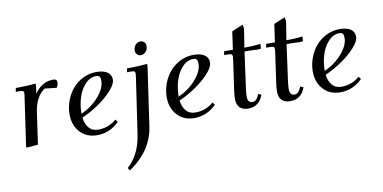

<svg xmlns="http://www.w3.org/2000/svg" viewBox="-83 -863 2813 1412"><g transform="rotate(-10 1323.5 -157.0)"><path d="M58.1 -411.1 63 -439Q149.4 -439 212.9 -445.8L210.9 -418L204.1 -371.1Q258.8 -452.1 344.2 -452.1Q372.1 -452.1 372.1 -428.2Q372.1 -410.2 359.9 -388.2L272 -397.9Q240.2 -378.9 217.3 -338.6Q194.3 -298.3 186 -244.1L150.9 0L63 6.8L64.9 -17.1L115.2 -363.8Q118.2 -380.9 118.2 -391.1Q118.2 -402.8 111.8 -407Q105.5 -411.1 87.9 -411.1Z M418.5 -178.2Q418.5 -231 437 -280.8Q455.6 -330.6 487.8 -368.4Q520 -406.2 566.9 -429.2Q613.8 -452.1 666.5 -452.1Q719.2 -452.1 748 -432.4Q776.9 -412.6 776.9 -377Q776.9 -342.3 733.9 -295.2Q690.9 -248 629.9 -206.8Q568.8 -165.5 507.8 -139.2Q513.2 -91.3 538.3 -61.8Q563.5 -32.2 607.9 -32.2Q685.5 -32.2 743.7 -83L757.8 -63Q686.5 6.8 593.8 6.8Q513.7 6.8 466.1 -45.7Q418.5 -98.1 418.5 -178.2ZM505.9 -168Q586.9 -205.1 639.4 -266.4Q691.9 -327.6 691.9 -382.8Q691.9 -402.3 685.5 -412.6Q679.2 -422.9 661.6 -422.9Q613.3 -422.9 576.7 -383.1Q540 -343.3 522.9 -286.6Q505.9 -230 505.9 -169.9Z M771.5 283.2Q809.6 252 841.8 192.9Q874 133.8 885.7 51.8L946.8 -363.8Q949.7 -380.9 949.7 -391.1Q949.7 -402.8 943.4 -407Q937 -411.1 919.4 -411.1H888.7L893.6 -439Q981.9 -439 1045.4 -445.8L1043.5 -418L980.5 16.1Q973.1 65.4 952.6 111.8Q932.1 158.2 903.8 193.8Q875.5 229.5 845.5 256.6Q815.4 283.7 783.7 303.2ZM971.7 -558.1Q971.7 -582 986.8 -599.6Q1002 -617.2 1024.4 -617.2Q1040.5 -617.2 1052 -606.2Q1063.5 -595.2 1063.5 -576.2Q1063.5 -551.3 1048.3 -534.2Q1033.2 -517.1 1009.8 -517.1Q993.7 -517.1 982.7 -529.8Q971.7 -542.5 971.7 -558.1Z M1144 -178.2Q1144 -231 1162.6 -280.8Q1181.2 -330.6 1213.4 -368.4Q1245.6 -406.2 1292.5 -429.2Q1339.4 -452.1 1392.1 -452.1Q1444.8 -452.1 1473.6 -432.4Q1502.4 -412.6 1502.4 -377Q1502.4 -342.3 1459.5 -295.2Q1416.5 -248 1355.5 -206.8Q1294.4 -165.5 1233.4 -139.2Q1238.8 -91.3 1263.9 -61.8Q1289.1 -32.2 1333.5 -32.2Q1411.1 -32.2 1469.2 -83L1483.4 -63Q1412.1 6.8 1319.3 6.8Q1239.3 6.8 1191.7 -45.7Q1144 -98.1 1144 -178.2ZM1231.4 -168Q1312.5 -205.1 1365 -266.4Q1417.5 -327.6 1417.5 -382.8Q1417.5 -402.3 1411.1 -412.6Q1404.8 -422.9 1387.2 -422.9Q1338.9 -422.9 1302.2 -383.1Q1265.6 -343.3 1248.5 -286.6Q1231.4 -230 1231.4 -169.9Z M1614.3 -411.1 1618.2 -439H1684.1L1703.1 -573.2L1786.1 -607.9L1792 -580.1L1770 -439Q1826.2 -439 1891.1 -445.8L1889.2 -418L1888.2 -411.1L1863.3 -408.2Q1836.4 -411.1 1793.9 -411.1H1766.1L1729 -141.1Q1724.1 -104.5 1724.1 -82Q1724.1 -35.2 1761.2 -35.2Q1785.2 -35.2 1800.3 -64.9L1811 -86.9L1834 -76.2L1823.2 -54.2Q1811 -30.3 1793 -16.1Q1774.9 -2 1757.6 2.4Q1740.2 6.8 1718.3 6.8Q1681.6 6.8 1658.9 -14.2Q1636.2 -35.2 1636.2 -78.1Q1636.2 -107.9 1641.1 -141.1L1672.4 -359.9Q1675.3 -379.4 1675.3 -391.1Q1675.3 -402.8 1668.5 -407Q1661.6 -411.1 1644 -411.1Z M1928.2 -411.1 1932.1 -439H1998L2017.1 -573.2L2100.1 -607.9L2106 -580.1L2084 -439Q2140.1 -439 2205.1 -445.8L2203.1 -418L2202.1 -411.1L2177.2 -408.2Q2150.4 -411.1 2107.9 -411.1H2080.1L2043 -141.1Q2038.1 -104.5 2038.1 -82Q2038.1 -35.2 2075.2 -35.2Q2099.1 -35.2 2114.3 -64.9L2125 -86.9L2147.9 -76.2L2137.2 -54.2Q2125 -30.3 2106.9 -16.1Q2088.9 -2 2071.5 2.4Q2054.2 6.8 2032.2 6.8Q1995.6 6.8 1972.9 -14.2Q1950.2 -35.2 1950.2 -78.1Q1950.2 -107.9 1955.1 -141.1L1986.3 -359.9Q1989.3 -379.4 1989.3 -391.1Q1989.3 -402.8 1982.4 -407Q1975.6 -411.1 1958 -411.1Z M2234.9 -178.2Q2234.9 -231 2253.4 -280.8Q2272 -330.6 2304.2 -368.4Q2336.4 -406.2 2383.3 -429.2Q2430.2 -452.1 2482.9 -452.1Q2535.6 -452.1 2564.5 -432.4Q2593.3 -412.6 2593.3 -377Q2593.3 -342.3 2550.3 -295.2Q2507.3 -248 2446.3 -206.8Q2385.3 -165.5 2324.2 -139.2Q2329.6 -91.3 2354.7 -61.8Q2379.9 -32.2 2424.3 -32.2Q2502 -32.2 2560.1 -83L2574.2 -63Q2502.9 6.8 2410.2 6.8Q2330.1 6.8 2282.5 -45.7Q2234.9 -98.1 2234.9 -178.2ZM2322.3 -168Q2403.3 -205.1 2455.8 -266.4Q2508.3 -327.6 2508.3 -382.8Q2508.3 -402.3 2502 -412.6Q2495.6 -422.9 2478 -422.9Q2429.7 -422.9 2393.1 -383.1Q2356.4 -343.3 2339.4 -286.6Q2322.3 -230 2322.3 -169.9Z"/></g></svg>

Font: Dihjauti S
Style: Bold Italic
Weight: 700
Italic angle: -9°
Designer: T. Christopher White
Version: Version 3.0.0